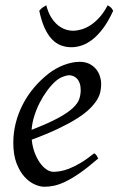

<svg xmlns="http://www.w3.org/2000/svg" viewBox="-20 -693 452 733"><path d="M190.9 -381.8Q174.8 -367.2 159.4 -346.2Q144 -325.2 131.6 -300.8Q119.1 -276.4 110.8 -249.8Q102.5 -223.1 100.6 -197.3Q164.6 -222.2 201.9 -242.4Q239.3 -262.7 258.3 -280.8Q277.3 -298.8 282.7 -315.4Q288.1 -332 288.1 -349.1Q288.1 -364.3 284.2 -375.2Q280.3 -386.2 273.9 -392.8Q267.6 -399.4 259.5 -402.6Q251.5 -405.8 243.2 -405.8Q235.4 -405.8 220.2 -400.1Q205.1 -394.5 190.9 -381.8ZM366.2 -371.1Q366.2 -357.4 363 -342.3Q359.9 -327.1 349.9 -311Q339.8 -294.9 322 -277.3Q304.2 -259.8 274.7 -241Q245.1 -222.2 202.6 -201.9Q160.2 -181.6 101.1 -159.7Q104 -132.3 112.5 -109.9Q121.1 -87.4 132.6 -71.3Q144 -55.2 157.5 -46.1Q170.9 -37.1 184.1 -37.1Q194.3 -37.1 209 -39.3Q223.6 -41.5 242.9 -48.8Q262.2 -56.2 286.4 -70.3Q310.5 -84.5 339.8 -107.9Q345.2 -105 349.4 -98.4Q353.5 -91.8 355 -87.9Q314.9 -53.2 284.2 -32Q253.4 -10.7 229.2 0.7Q205.1 12.2 185.8 16.1Q166.5 20 148.9 20Q132.8 20 112.3 11Q91.8 2 73.7 -17.8Q55.7 -37.6 43.2 -69.6Q30.8 -101.6 30.8 -147.9Q30.8 -186 40 -222.9Q49.3 -259.8 66.7 -293.7Q84 -327.6 109.4 -357.9Q134.8 -388.2 167 -413.1Q178.2 -421.9 192.4 -429.9Q206.5 -438 221.9 -444.1Q237.3 -450.2 253.2 -453.6Q269 -457 284.2 -457Q305.2 -457 320.6 -449.5Q335.9 -441.9 346.2 -429.7Q356.4 -417.5 361.3 -402.1Q366.2 -386.7 366.2 -371.1ZM412.1 -651.9Q394 -612.3 374.3 -585.7Q354.5 -559.1 334 -543Q313.5 -526.9 293 -519.8Q272.5 -512.7 252.9 -512.7Q231.4 -512.7 212.6 -519.8Q193.8 -526.9 178.2 -543.2Q162.6 -559.6 150.4 -586.2Q138.2 -612.8 129.9 -651.9Q136.7 -660.2 143.1 -664.6Q149.4 -668.9 156.7 -672.9Q163.6 -646 175 -627.4Q186.5 -608.9 200.4 -597.4Q214.4 -585.9 229.5 -580.8Q244.6 -575.7 258.8 -575.7Q273.9 -575.7 291.5 -580.8Q309.1 -585.9 326.4 -597.4Q343.8 -608.9 360.4 -627.4Q377 -646 391.1 -672.9Q397.9 -668.9 402.6 -665Q407.2 -661.1 412.1 -651.9Z"/></svg>

Font: Gentium Plus Eur
Style: Italic
Weight: 400
Italic angle: -8°
Designer: J. Victor Gaultney, Annie Olsen, Iska Routamaa, Becca Hirsbrunner
Foundry: SIL International
Version: Version 5.000